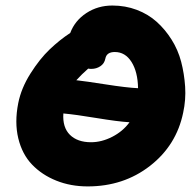

<svg xmlns="http://www.w3.org/2000/svg" viewBox="-20 -707 698 694"><path d="M296.9 -33.2Q235.4 -33.2 183.6 -54Q131.8 -74.7 95.9 -112.1Q60.1 -149.4 46.1 -207Q32.2 -264.6 45.9 -334Q56.6 -388.2 90.1 -441.2Q123.5 -494.1 159.7 -528.6Q195.8 -563 233.9 -587.9Q250.5 -632.3 292 -659.7Q333.5 -687 386.2 -687Q433.1 -687 474.4 -671.4Q515.6 -655.8 546.1 -628.4Q576.7 -601.1 600.1 -564Q623.5 -526.9 634.8 -483.9Q646 -440.9 649.2 -393.8Q652.3 -346.7 642.1 -299.8Q617.7 -181.6 522.2 -107.4Q426.8 -33.2 296.9 -33.2ZM310.1 -458Q302.7 -458 298.8 -459Q275.9 -439 255.9 -417Q287.1 -413.6 362.3 -401.9Q437.5 -390.1 479 -388.2Q478 -447.3 455.3 -483.2Q432.6 -519 395 -519Q365.2 -519 360.8 -495.1Q357.4 -477.5 343 -467.8Q328.6 -458 310.1 -458ZM309.1 -192.9Q347.2 -192.9 385.5 -212.4Q423.8 -231.9 448.2 -265.1Q405.8 -267.6 329.3 -280.3Q252.9 -293 209 -296.9Q205.6 -246.6 232.7 -219.7Q259.8 -192.9 309.1 -192.9Z"/></svg>

Font: Shantell Sans Irregular Bouncy
Style: Italic
Weight: 800
Italic angle: -11.31°
Designer: Stephen Nixon, Anya Danilova, Shantell Martin
Foundry: Arrow Type
Version: Version 1.006;[9816181b4]